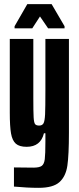

<svg xmlns="http://www.w3.org/2000/svg" viewBox="-20 -697 380 922"><path d="M47 199V107Q74 108 140 108Q169 108 180.5 99.5Q192 91 195 67.5Q198 44 198 -18V-57H191Q175 8 108 8Q73 8 56 -7Q39 -22 33 -56Q27 -90 27 -156V-510H140V-227Q140 -159 141.5 -133.5Q143 -108 148.5 -101Q154 -94 168 -94Q183 -94 189 -105Q195 -116 196.5 -148Q198 -180 198 -264V-510H311V-60Q311 47 303.5 98.5Q296 150 265.5 177.5Q235 205 166 205Q111 205 47 199ZM50 -561V-571L111 -677H228L290 -571V-561H211L172 -618L135 -561Z"/></svg>

Font: Saira Ultra Condensed ExtraBold
Style: Regular
Weight: 800
Width: 1
Designer: Hector Gatti with collaboration of the Omnibus-Type team
Foundry: Omnibus-Type
Version: Version 1.001; ttfautohint (v1.8)